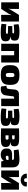

<svg xmlns="http://www.w3.org/2000/svg" viewBox="2297 -3059 776 5410"><g transform="rotate(90 2685.0 -354.0)"><path d="M586 -500V0L399 2V-194Q399 -217 401 -239.5Q403 -262 407 -288H402Q395 -266 383 -240.5Q371 -215 360 -198L232 0H46V-500H232V-291Q232 -271 230 -252Q228 -233 224 -210H229Q236 -233 246 -251Q256 -269 268 -288L400 -500Z M859 -514Q953 -514 1011.5 -505Q1070 -496 1097.5 -466.5Q1125 -437 1125 -376Q1125 -317 1099 -291Q1073 -265 1015 -260V-255Q1085 -251 1115 -218.5Q1145 -186 1145 -125Q1145 -62 1116.5 -32.5Q1088 -3 1033 5.5Q978 14 898 14Q836 14 776 9.5Q716 5 651 -10L664 -144Q729 -137 785 -134.5Q841 -132 883 -132Q912 -132 921.5 -136.5Q931 -141 931 -164Q931 -176 927.5 -181Q924 -186 913.5 -187.5Q903 -189 882 -190L714 -194V-311L881 -315Q897 -316 905.5 -317.5Q914 -319 917 -324Q920 -329 920 -339Q920 -352 916.5 -357Q913 -362 903 -363.5Q893 -365 873 -365Q821 -365 770 -361.5Q719 -358 674 -353L661 -487Q716 -504 770.5 -509Q825 -514 859 -514Z M1742 -501V0H1538V-501ZM1417 -501V0H1213V-501ZM1548 -501 1547 -365H1410V-501Z M2094 -514Q2196 -514 2257.5 -488.5Q2319 -463 2346 -405Q2373 -347 2373 -249Q2373 -153 2346 -96Q2319 -39 2257.5 -13.5Q2196 12 2094 12Q1992 12 1930.5 -13.5Q1869 -39 1841.5 -96Q1814 -153 1814 -249Q1814 -347 1841.5 -405Q1869 -463 1930.5 -488.5Q1992 -514 2094 -514ZM2094 -372Q2070 -372 2057 -362.5Q2044 -353 2039 -327Q2034 -301 2034 -249Q2034 -199 2039 -173.5Q2044 -148 2057 -139Q2070 -130 2094 -130Q2118 -130 2131 -139Q2144 -148 2148.5 -173.5Q2153 -199 2153 -249Q2153 -301 2148.5 -327Q2144 -353 2131 -362.5Q2118 -372 2094 -372Z M2957 -500V-364H2735Q2716 -364 2705.5 -355Q2695 -346 2693 -329Q2689 -292 2684.5 -254.5Q2680 -217 2675.5 -185Q2671 -153 2668 -132Q2659 -63 2621 -29.5Q2583 4 2529.5 10.5Q2476 17 2418 5L2397 -148Q2417 -151 2434 -152Q2451 -153 2463 -160Q2475 -167 2480 -188Q2483 -198 2485.5 -214Q2488 -230 2491 -252.5Q2494 -275 2496.5 -304Q2499 -333 2502 -370Q2507 -434 2541 -467Q2575 -500 2639 -500ZM2970 -500V0H2761V-500Z M3243 -514Q3337 -514 3395.5 -505Q3454 -496 3481.5 -466.5Q3509 -437 3509 -376Q3509 -317 3483 -291Q3457 -265 3399 -260V-255Q3469 -251 3499 -218.5Q3529 -186 3529 -125Q3529 -62 3500.5 -32.5Q3472 -3 3417 5.5Q3362 14 3282 14Q3220 14 3160 9.5Q3100 5 3035 -10L3048 -144Q3113 -137 3169 -134.5Q3225 -132 3267 -132Q3296 -132 3305.5 -136.5Q3315 -141 3315 -164Q3315 -176 3311.5 -181Q3308 -186 3297.5 -187.5Q3287 -189 3266 -190L3098 -194V-311L3265 -315Q3281 -316 3289.5 -317.5Q3298 -319 3301 -324Q3304 -329 3304 -339Q3304 -352 3300.5 -357Q3297 -362 3287 -363.5Q3277 -365 3257 -365Q3205 -365 3154 -361.5Q3103 -358 3058 -353L3045 -487Q3100 -504 3154.5 -509Q3209 -514 3243 -514Z M3873 -506Q3959 -506 4009 -494.5Q4059 -483 4081 -454.5Q4103 -426 4103 -373Q4103 -320 4077.5 -292.5Q4052 -265 3992 -260V-255Q4064 -251 4093.5 -217Q4123 -183 4123 -124Q4123 -72 4099.5 -43Q4076 -14 4027.5 -2.5Q3979 9 3903 9Q3835 9 3783 8.5Q3731 8 3686.5 6.5Q3642 5 3597 3L3611 -124Q3635 -123 3703.5 -122.5Q3772 -122 3866 -122Q3885 -122 3895.5 -125.5Q3906 -129 3910.5 -138.5Q3915 -148 3915 -166Q3915 -191 3904.5 -199Q3894 -207 3865 -207H3610V-308H3865Q3883 -308 3892.5 -311Q3902 -314 3905.5 -322Q3909 -330 3909 -343Q3909 -357 3905 -364.5Q3901 -372 3891 -375Q3881 -378 3863 -378Q3805 -378 3762 -378.5Q3719 -379 3683 -379Q3647 -379 3611 -376L3597 -500Q3638 -503 3678 -504Q3718 -505 3765.5 -505.5Q3813 -506 3873 -506ZM3794 -500V3H3597V-500Z M4478 -514Q4549 -514 4597.5 -495.5Q4646 -477 4671.5 -432.5Q4697 -388 4697 -310V0H4530L4501 -107L4487 -127V-311Q4486 -337 4473.5 -349Q4461 -361 4428 -361Q4389 -361 4332.5 -360Q4276 -359 4212 -356L4193 -489Q4231 -496 4283.5 -501.5Q4336 -507 4388 -510.5Q4440 -514 4478 -514ZM4616 -307 4615 -206H4408Q4389 -206 4379.5 -197.5Q4370 -189 4370 -175V-159Q4370 -146 4380.5 -137Q4391 -128 4412 -128Q4436 -128 4462 -139.5Q4488 -151 4512 -169Q4536 -187 4553 -206V-142Q4546 -125 4531 -99Q4516 -73 4490.5 -47Q4465 -21 4427.5 -3.5Q4390 14 4338 14Q4292 14 4252.5 -2Q4213 -18 4189.5 -49.5Q4166 -81 4166 -128V-178Q4166 -238 4210.5 -272.5Q4255 -307 4331 -307Z M5324 -500V0L5137 2V-194Q5137 -217 5139 -239.5Q5141 -262 5145 -288H5140Q5133 -266 5121 -240.5Q5109 -215 5098 -198L4970 0H4784V-500H4970V-291Q4970 -271 4968 -252Q4966 -233 4962 -210H4967Q4974 -233 4984 -251Q4994 -269 5006 -288L5138 -500ZM5106 -722H5233Q5241 -679 5221.5 -639.5Q5202 -600 5159.5 -574.5Q5117 -549 5055 -549Q4994 -549 4951 -574.5Q4908 -600 4888 -639.5Q4868 -679 4876 -722H5003Q4997 -676 5011.5 -660.5Q5026 -645 5055 -645Q5084 -645 5098 -660.5Q5112 -676 5106 -722Z"/></g></svg>

Font: Exo 2 Black
Style: Regular
Weight: 900
Designer: Natanael Gama
Foundry: Natanael Gama
Version: Version 2.010